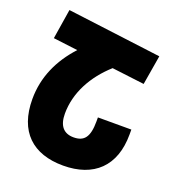

<svg xmlns="http://www.w3.org/2000/svg" viewBox="-133 -832 877 950"><g transform="rotate(20 306.0 -357.0)"><path d="M71 -724 46 -567 175 -551C95 -464 49 -363 49 -248C49 -77 144 10 304 10C465 10 561 -80 561 -247V-273H385V-252C385 -170 361 -139 305 -139C253 -139 225 -171 225 -235C225 -345 281 -447 370 -527L541 -506L567 -661Z"/></g></svg>

Font: Noto Sans Armenian Condensed Black
Style: Regular
Weight: 900
Width: 3
Designer: Monotype Design Team
Foundry: Monotype Imaging Inc.
Version: Version 2.008